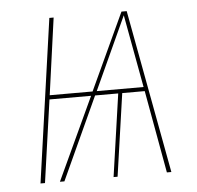

<svg xmlns="http://www.w3.org/2000/svg" viewBox="-43 -562 623 606"><g transform="rotate(-5 268.5 -259.0)"><path d="M461.9 0 414.6 -261.7H343.3L305.7 0H293L330.6 -261.7H257.3L137.2 0H123L244.6 -261.7H112.8L75.7 0H61.5L134.8 -518.1H148.4L114.7 -274.9H250.5L363.3 -518.1H379.9L476.1 0ZM263.7 -274.9H412.1L369.6 -505.9Z"/></g></svg>

Font: Fira Sans Compressed Hair
Style: Italic
Weight: 100
Width: 3
Italic angle: -8°
Designer: Carrois Corporate & Edenspiekermann AG
Foundry: Carrois Corporate GbR & Edenspiekermann AG
Version: Version 4.203;PS 004.203;hotconv 1.0.88;makeotf.lib2.5.64775